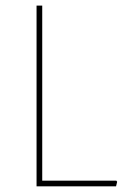

<svg xmlns="http://www.w3.org/2000/svg" viewBox="-20 -657 438 677"><path d="M389.2 0H108.9V-637.2H128.9V-20H390.1L393.1 -16.1Z"/></svg>

Font: Datalegreya
Style: Thin
Weight: 250
Designer: Figs Lab
Foundry: Figs Lab
Version: Version 1.002;PS 001.002;hotconv 1.0.70;makeotf.lib2.5.58329